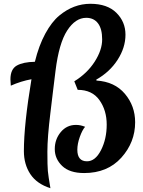

<svg xmlns="http://www.w3.org/2000/svg" viewBox="-20 -880 753 1013"><path d="M488 -460 489 -455Q585 -449 639 -385Q693 -321 693 -235Q693 -129 620 -48Q547 33 424 33Q347 33 308 -4.5Q269 -42 269 -93.5Q269 -145 300.5 -183Q332 -221 381 -221Q405 -221 429 -211Q414 -194 401 -157.5Q388 -121 388 -90Q388 -29 439 -29Q483 -29 513 -88Q543 -147 543 -222.5Q543 -298 504.5 -352Q466 -406 390 -406L372 -451Q440 -493 479.5 -554.5Q519 -616 519 -672Q519 -728 497 -757Q475 -786 435 -786Q378 -786 334.5 -719Q291 -652 273 -507Q270 -480 260.5 -405.5Q251 -331 246 -285Q230 -155 230 -79.5Q230 -4 232.5 22.5Q235 49 246 113Q174 90 140 38.5Q106 -13 106 -83Q106 -222 146 -462Q91 -452 37 -428Q35 -450 35 -461Q35 -515 68.5 -534Q102 -553 164 -554Q185 -640 219 -702.5Q253 -765 293 -798Q368 -860 457 -860Q546 -860 594 -812.5Q642 -765 642 -697Q642 -629 600.5 -564.5Q559 -500 488 -460Z"/></svg>

Font: Merienda One
Style: Regular
Weight: 400
Designer: Eduardo Rodriguez Tunni
Foundry: Eduardo Rodriguez Tunni
Version: Version 1.001